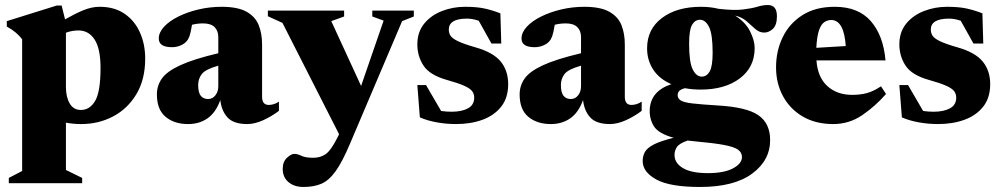

<svg xmlns="http://www.w3.org/2000/svg" viewBox="-20 -478 3979 763"><path d="M306.5 229V250H15V229L68 201.5V-321.5Q46.5 -351 7 -372.5V-394L205.5 -456H225L238.5 -401Q275 -422 309.2 -436.5Q343.5 -451 376 -451Q434.5 -451 474.8 -423.5Q515 -396 536 -349.2Q557 -302.5 557 -245Q557 -162.5 522.2 -104.2Q487.5 -46 429.8 -15.5Q372 15 303 15Q271 15 242 9.5V197.5ZM379.5 -208Q379.5 -284.5 356 -320.8Q332.5 -357 292 -357Q281 -357 268 -355Q255 -353 242 -348V-131.5Q242 -92.5 257 -66.8Q272 -41 301.5 -41Q337 -41 358.2 -77.2Q379.5 -113.5 379.5 -208Z M1088.5 -37.5Q1059.5 -15.5 1025.8 -0.2Q992 15 962.5 15Q908 15 884 -11.5Q860 -38 855.5 -80.5Q837.5 -30.5 804.8 -7.8Q772 15 727.5 15Q672.5 15 638 -13.8Q603.5 -42.5 603.5 -103Q603.5 -137.5 623.2 -165.8Q643 -194 695.8 -218.5Q748.5 -243 847.5 -266.5V-330.5Q847.5 -355.5 832.8 -370.2Q818 -385 787 -385Q763.5 -385 743 -379.5Q738 -348 733 -334.2Q728 -320.5 721 -313.5Q713 -304 697.2 -297.2Q681.5 -290.5 663 -290.5Q611 -290.5 611 -325Q611 -349 632 -371.8Q653 -394.5 688.8 -412.2Q724.5 -430 769 -440.5Q813.5 -451 860.5 -451Q925 -451 960 -431.2Q995 -411.5 1008.2 -377.8Q1021.5 -344 1021.5 -301.5V-93.5Q1021.5 -61 1048 -61Q1056.5 -61 1066.8 -63.8Q1077 -66.5 1088.5 -74ZM767.5 -140.5Q767.5 -110 778 -97.2Q788.5 -84.5 807 -84.5Q824.5 -84.5 836 -99.2Q847.5 -114 847.5 -135V-217Q796 -202.5 781.8 -183.5Q767.5 -164.5 767.5 -140.5Z M1185.5 265Q1149.5 265 1126.5 245.8Q1103.5 226.5 1103.5 193Q1103.5 165 1120.2 149.2Q1137 133.5 1149.5 133.5Q1162 133.5 1178 141.2Q1194 149 1224.5 149Q1253.5 149 1274.2 134.5Q1295 120 1319.5 71.5L1327.5 55.5L1102.5 -387L1044.5 -413.5V-436H1347.5V-412.5L1296.5 -394L1415 -136.5L1504.5 -396L1459.5 -412.5V-436H1624.5V-412.5L1578 -394L1370.5 94Q1340 166 1313.5 202.8Q1287 239.5 1257.2 252.2Q1227.5 265 1185.5 265Z M1828 -451Q1873.5 -451 1904.2 -444.5Q1935 -438 1968.5 -425L1972 -305H1933L1882.5 -395.5Q1858 -404 1836 -404Q1763.5 -404 1763.5 -360.5Q1763.5 -347 1770.2 -336.2Q1777 -325.5 1799.5 -314.5Q1822 -303.5 1869 -290Q1940 -270 1969.8 -233.5Q1999.5 -197 1999.5 -143.5Q1999.5 -89.5 1972 -54.5Q1944.5 -19.5 1897.8 -2.2Q1851 15 1792.5 15Q1753 15 1715.8 8.2Q1678.5 1.5 1648.5 -11.5L1638.5 -140H1673L1733 -37Q1753.5 -34 1774.5 -34Q1815 -34 1839.8 -47.5Q1864.5 -61 1864.5 -90Q1864.5 -105 1856 -116Q1847.5 -127 1824 -137.5Q1800.5 -148 1755.5 -160.5Q1688 -179.5 1663.2 -217Q1638.5 -254.5 1638.5 -301.5Q1638.5 -350.5 1665.5 -383.8Q1692.5 -417 1736 -434Q1779.5 -451 1828 -451Z M2530 -37.5Q2501 -15.5 2467.2 -0.2Q2433.5 15 2404 15Q2349.5 15 2325.5 -11.5Q2301.5 -38 2297 -80.5Q2279 -30.5 2246.2 -7.8Q2213.5 15 2169 15Q2114 15 2079.5 -13.8Q2045 -42.5 2045 -103Q2045 -137.5 2064.8 -165.8Q2084.5 -194 2137.2 -218.5Q2190 -243 2289 -266.5V-330.5Q2289 -355.5 2274.2 -370.2Q2259.5 -385 2228.5 -385Q2205 -385 2184.5 -379.5Q2179.5 -348 2174.5 -334.2Q2169.5 -320.5 2162.5 -313.5Q2154.5 -304 2138.8 -297.2Q2123 -290.5 2104.5 -290.5Q2052.5 -290.5 2052.5 -325Q2052.5 -349 2073.5 -371.8Q2094.5 -394.5 2130.2 -412.2Q2166 -430 2210.5 -440.5Q2255 -451 2302 -451Q2366.5 -451 2401.5 -431.2Q2436.5 -411.5 2449.8 -377.8Q2463 -344 2463 -301.5V-93.5Q2463 -61 2489.5 -61Q2498 -61 2508.2 -63.8Q2518.5 -66.5 2530 -74ZM2209 -140.5Q2209 -110 2219.5 -97.2Q2230 -84.5 2248.5 -84.5Q2266 -84.5 2277.5 -99.2Q2289 -114 2289 -135V-217Q2237.5 -202.5 2223.2 -183.5Q2209 -164.5 2209 -140.5Z M2764.5 -122Q2731 -122 2702 -127.5Q2685 -123 2679 -116.2Q2673 -109.5 2673 -100Q2673 -86.5 2685.2 -78.8Q2697.5 -71 2731.5 -67Q2765.5 -63 2830.5 -59Q2946.5 -52.5 2993.2 -20.5Q3040 11.5 3040.5 77.5Q3041 159 2969 212Q2897 265 2762 265Q2642 265 2588 235.2Q2534 205.5 2534 162Q2534 142 2542.8 126Q2551.5 110 2578 96.2Q2604.5 82.5 2657 69.5Q2596 52.5 2578.2 23.2Q2560.5 -6 2562 -41.5Q2565 -116 2648 -143.5Q2600.5 -164 2576 -201.2Q2551.5 -238.5 2551.5 -286Q2551.5 -362 2610.5 -406.5Q2669.5 -451 2766 -451Q2803.5 -451 2835.5 -443Q2896 -436 2931.8 -440.2Q2967.5 -444.5 2989.5 -451.2Q3011.5 -458 3031.5 -458Q3067.5 -458 3067.5 -413.5Q3067.5 -378 3051.2 -363.2Q3035 -348.5 3017 -348.5Q2997.5 -348.5 2981.5 -362.8Q2965.5 -377 2947 -393.5Q2928.5 -410 2901 -416Q2942.5 -390 2960.8 -353.5Q2979 -317 2979 -287Q2979 -211 2920 -166.5Q2861 -122 2764.5 -122ZM2769 -173.5Q2788.5 -173.5 2800.2 -194Q2812 -214.5 2812 -269Q2812 -342 2797.8 -370.8Q2783.5 -399.5 2761.5 -399.5Q2742 -399.5 2730.2 -379.2Q2718.5 -359 2718.5 -304Q2718.5 -231 2732.8 -202.2Q2747 -173.5 2769 -173.5ZM2660.5 138Q2660.5 170 2694 190Q2727.5 210 2793 210Q2857.5 210 2893 191Q2928.5 172 2928.5 146Q2928.5 128.5 2913.5 117.2Q2898.5 106 2858 98.2Q2817.5 90.5 2740 83.5Q2725.5 82 2712.5 80.5Q2679.5 92 2670 106.2Q2660.5 120.5 2660.5 138Z M3297 -451Q3391 -451 3440.8 -393.8Q3490.5 -336.5 3499 -238H3224.5Q3229.5 -170.5 3268 -135.8Q3306.5 -101 3366.5 -101Q3399 -101 3425.5 -108.2Q3452 -115.5 3481 -135L3501 -104.5Q3458 -55.5 3406.2 -20.2Q3354.5 15 3291 15Q3221 15 3170 -15Q3119 -45 3091.5 -96Q3064 -147 3064 -210.5Q3064 -275.5 3090.5 -330.2Q3117 -385 3169 -418Q3221 -451 3297 -451ZM3283 -398.5Q3268.5 -398.5 3255.8 -390Q3243 -381.5 3234.8 -357.8Q3226.5 -334 3224 -288L3341 -295Q3334 -398.5 3283 -398.5Z M3743.5 -451Q3789 -451 3819.8 -444.5Q3850.5 -438 3884 -425L3887.5 -305H3848.5L3798 -395.5Q3773.5 -404 3751.5 -404Q3679 -404 3679 -360.5Q3679 -347 3685.8 -336.2Q3692.5 -325.5 3715 -314.5Q3737.5 -303.5 3784.5 -290Q3855.5 -270 3885.2 -233.5Q3915 -197 3915 -143.5Q3915 -89.5 3887.5 -54.5Q3860 -19.5 3813.2 -2.2Q3766.5 15 3708 15Q3668.5 15 3631.2 8.2Q3594 1.5 3564 -11.5L3554 -140H3588.5L3648.5 -37Q3669 -34 3690 -34Q3730.5 -34 3755.2 -47.5Q3780 -61 3780 -90Q3780 -105 3771.5 -116Q3763 -127 3739.5 -137.5Q3716 -148 3671 -160.5Q3603.5 -179.5 3578.8 -217Q3554 -254.5 3554 -301.5Q3554 -350.5 3581 -383.8Q3608 -417 3651.5 -434Q3695 -451 3743.5 -451Z"/></svg>

Font: Newsreader Text ExtraBold
Style: Regular
Weight: 800
Designer: Hugues Gentile
Foundry: Production Type
Version: Version 1.001